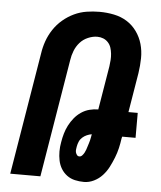

<svg xmlns="http://www.w3.org/2000/svg" viewBox="-53 -789 707 844"><g transform="rotate(5 300.0 -367.5)"><path d="M349 8Q328 8 308.5 3.5Q289 -1 273.5 -12.5Q258 -24 248 -40.5Q238 -57 234 -76.5Q230 -96 230 -116.5Q230 -137 234 -158Q237 -177 242.5 -196Q248 -215 257 -232.5Q266 -250 279 -266Q292 -282 309 -293.5Q326 -305 345.5 -310Q365 -315 384 -315L416 -508Q418 -522 419 -536Q420 -550 418.5 -564Q417 -578 413 -590.5Q409 -603 400 -613Q391 -623 378.5 -628Q366 -633 352 -633Q332 -633 311 -624Q290 -615 275.5 -598.5Q261 -582 253 -561.5Q245 -541 242 -520L156 0H23L112 -538Q116 -566 125.5 -593Q135 -620 151.5 -645Q168 -670 191 -689.5Q214 -709 240.5 -721.5Q267 -734 295.5 -738.5Q324 -743 352 -743Q385 -743 416.5 -736.5Q448 -730 473.5 -714Q499 -698 517 -673Q535 -648 543.5 -618Q552 -588 551.5 -555.5Q551 -523 546 -490L517 -315H558V-205H499L497 -197Q494 -175 489 -153.5Q484 -132 475.5 -110.5Q467 -89 456.5 -68.5Q446 -48 430 -30.5Q414 -13 392.5 -2.5Q371 8 349 8ZM319 -102Q326 -102 331.5 -108Q337 -114 340.5 -120.5Q344 -127 346.5 -134Q349 -141 351 -148Q353 -155 355.5 -162Q358 -169 359.5 -176Q361 -183 362.5 -190Q364 -197 365 -204Q354 -202 343.5 -197.5Q333 -193 324 -185Q315 -177 310.5 -166.5Q306 -156 304 -145Q303 -139 302 -132Q301 -125 302.5 -119Q304 -113 308 -107.5Q312 -102 319 -102Z"/></g></svg>

Font: Iosevka XBd Ex Obl
Style: Regular
Weight: 800
Width: 7
Italic angle: -9°
Monospace: yes
Designer: Belleve Invis
Foundry: Belleve Invis
Version: Version 32.5.0; ttfautohint (v1.8.4)